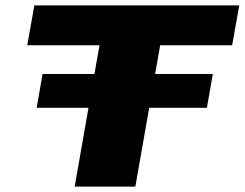

<svg xmlns="http://www.w3.org/2000/svg" viewBox="-20 -695 911 715"><path d="M116.5 -293.5H750.5L772.5 -419.5H138.5ZM258 0H484L576.5 -526.5H844.5L871 -675H108L81.5 -526.5H350.5Z"/></svg>

Font: Anybody Expanded ExtraBold
Style: Italic
Weight: 800
Width: 7
Italic angle: -10°
Version: Version 1.113;gftools[0.9.25]